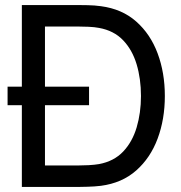

<svg xmlns="http://www.w3.org/2000/svg" viewBox="-20 -740 718 760"><path d="M10 -323.5V-397H66.5V-720H288.5Q299.5 -720 327 -719.5Q354.5 -719 379.5 -715.5Q463 -704.5 519.2 -654.8Q575.5 -605 604 -528.5Q632.5 -452 632.5 -360Q632.5 -268 604 -191.5Q575.5 -115 519.2 -65.2Q463 -15.5 379.5 -4.5Q354.5 -1.5 326.8 -0.8Q299 0 288.5 0H66.5V-323.5ZM158 -85H288.5Q307.5 -85 331 -86.2Q354.5 -87.5 372 -90.5Q431 -101.5 467.5 -140Q504 -178.5 521 -236Q538 -293.5 538 -360Q538 -428 520.8 -485.5Q503.5 -543 467 -581Q430.5 -619 372 -629.5Q354.5 -633 330.5 -634Q306.5 -635 288.5 -635H158V-397H332.5V-323.5H158Z"/></svg>

Font: Cns Manrope Med
Style: Regular
Weight: 500
Designer: Mikhail Sharanda
Foundry: Mikhail Sharanda
Version: Version 4.504